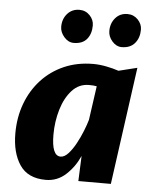

<svg xmlns="http://www.w3.org/2000/svg" viewBox="-56 -863 725 918"><g transform="rotate(5 306.0 -404.0)"><path d="M198 8Q112 8 73 -50Q34 -108 34 -201Q34 -278 58.5 -344Q83 -410 128.5 -459.5Q174 -509 237 -536.5Q300 -564 377 -564Q406.5 -564 439.8 -557.5Q473 -551 499 -542L588 -564L510 0H354L359 -121Q335 -67 294 -29.5Q253 8 198 8ZM259 -109Q277.5 -109 296 -129.2Q314.5 -149.5 331 -179.8Q347.5 -210 360 -241.5Q372.5 -273 379 -296L402 -459Q388.5 -462 365 -462Q317 -462 284 -426Q250.5 -389.5 233.2 -331.5Q216 -273.5 216 -211Q216 -109 259 -109ZM274 -656Q248 -656 228 -679Q208 -702 208 -728Q208 -765.5 230.5 -790.8Q253 -816 288 -816Q318 -816 338 -795Q358 -774 358 -747Q358 -706.5 337 -681.2Q316 -656 274 -656ZM504 -656Q478.5 -656 458.8 -678.5Q439 -701 439 -728Q439 -765 461 -790.5Q483 -816 519 -816Q548.5 -816 568.8 -795Q589 -774 589 -747Q589 -707.5 567.2 -681.8Q545.5 -656 504 -656Z"/></g></svg>

Font: Merriweather Sans ExtraBold
Style: Italic
Weight: 800
Italic angle: -7.5°
Designer: Eben Sorkin
Foundry: Eben Sorkin
Version: Version 2.001; ttfautohint (v1.8.3)